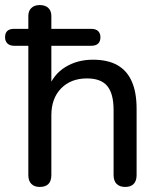

<svg xmlns="http://www.w3.org/2000/svg" viewBox="-34 -732 637 759"><path d="M123 7Q102 7 90 -5Q78 -17 78 -40V-551H22Q5 -551 -4.5 -560Q-14 -569 -14 -585Q-14 -618 22 -618H98L78 -586V-669Q78 -689 90 -700.5Q102 -712 123 -712Q145 -712 157 -700.5Q169 -689 169 -669V-586L149 -618H326Q345 -618 354 -609Q363 -600 363 -585Q363 -551 326 -551H169V-381H156Q177 -438 224.5 -467Q272 -496 333 -496Q392 -496 430 -474.5Q468 -453 487 -410Q506 -367 506 -302V-40Q506 -17 494.5 -5Q483 7 461 7Q439 7 427 -5Q415 -17 415 -40V-297Q415 -362 390 -392Q365 -422 310 -422Q246 -422 207.5 -382.5Q169 -343 169 -276V-40Q169 7 123 7Z"/></svg>

Font: Nunito Medium
Style: Regular
Weight: 500
Designer: Vernon Adams
Foundry: Vernon Adams
Version: Version 3.601